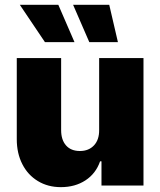

<svg xmlns="http://www.w3.org/2000/svg" viewBox="-20 -772 667 799"><path d="M392.6 -530.3H577.1V0H402.3V-100.6H396.5Q378.9 -49.8 335.7 -21.5Q292.5 6.8 233.4 6.8Q179.2 6.8 137.5 -18.6Q95.7 -43.9 72.8 -89.1Q49.8 -134.3 49.8 -192.4V-530.3H234.4V-230.5Q234.4 -189.9 254.9 -166.7Q275.4 -143.6 312.5 -143.6Q349.1 -143.6 371.1 -167Q393.1 -190.4 392.6 -231.4ZM62.5 -752H222.7L290 -596.7H167ZM284.2 -752H434.6L470.7 -596.7H351.6Z"/></svg>

Font: Pretendard GOV Black
Style: Regular
Weight: 900
Designer: Base glyphs from Inter by Rasmus Andersson; Hangeul glyphs from Noto Sans CJK(Source Han Sans) by Jang Soo-young and Kan
Foundry: Kil Hyung-jin
Version: Version 1.309